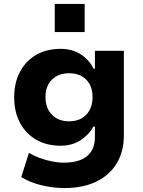

<svg xmlns="http://www.w3.org/2000/svg" viewBox="-20 -764 726 975"><path d="M306 191Q249 191 189.5 176.5Q130 162 88 135L127 12Q151 27 181 38Q211 49 243 55.5Q275 62 302 62Q382 62 422 29Q462 -4 462 -68V-121H454Q432 -80 389 -52Q346 -24 288 -24Q217 -24 164 -54.5Q111 -85 81.5 -140.5Q52 -196 52 -270Q52 -344 81.5 -399.5Q111 -455 164 -485.5Q217 -516 288 -516Q346 -516 389.5 -488.5Q433 -461 455 -415H462V-506H609V-77Q609 5 573 65Q537 125 469.5 158Q402 191 306 191ZM331 -148Q386 -148 418 -181.5Q450 -215 450 -271Q450 -327 418 -359.5Q386 -392 331 -392Q276 -392 243.5 -359.5Q211 -327 211 -271Q211 -215 243.5 -181.5Q276 -148 331 -148ZM258 -601V-744H410V-601Z"/></svg>

Font: Nunito Sans 6pt ExtraBold
Style: Regular
Weight: 800
Version: Version 3.101;gftools[0.9.27]